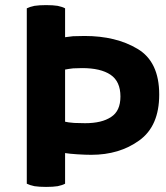

<svg xmlns="http://www.w3.org/2000/svg" viewBox="-20 -735 657 759"><path d="M85.9 -8.8Q97.7 -2.9 116.2 1Q135.7 3.9 162.1 3.9Q189.5 3.9 208 1Q226.6 -2.9 237.3 -8.8Q237.3 -49.8 237.3 -129.9Q254.9 -127 286.1 -125Q317.4 -123 340.8 -123Q452.1 -123 530.3 -179.7Q609.4 -236.3 609.4 -361.3Q609.4 -491.2 523.4 -542Q438.5 -592.8 314.5 -592.8Q288.1 -592.8 268.6 -591.8Q250 -589.8 237.3 -587.9Q237.3 -626 237.3 -702.1Q226.6 -708 208 -711.9Q189.5 -714.8 162.1 -714.8Q135.7 -714.8 116.2 -711.9Q97.7 -708 85.9 -702.1Q85.9 -668 85.9 -600.6Q85.9 -453.1 85.9 -8.8ZM304.7 -465.8Q377.9 -465.8 417 -439.5Q456.1 -413.1 456.1 -353.5Q456.1 -295.9 418.9 -272.5Q382.8 -248 316.4 -248Q298.8 -248 273.4 -249Q248 -251 237.3 -253.9Q237.3 -271.5 237.3 -305.7Q237.3 -343.8 237.3 -460Q252 -462.9 269.5 -464.8Q287.1 -465.8 304.7 -465.8Z"/></svg>

Font: cl
Style: Bold
Weight: 400
Designer: Mitja Miklavcic
Version: Version 7.504; 2011; Build 1021